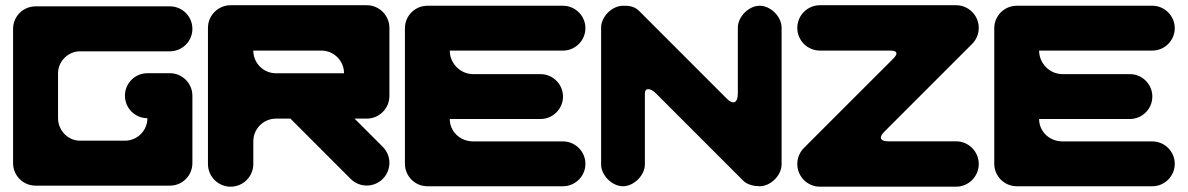

<svg xmlns="http://www.w3.org/2000/svg" viewBox="-20 -714 4541 734"><path d="M116 -689.7C68.5 -689.7 30 -651.3 30 -603.8V-90.2C30 -42.7 68.5 -4.3 116 -4.3H629.5C677 -4.3 715.5 -42.7 715.5 -90.2V-348.1C715.5 -395.6 677 -434.1 629.5 -434.1H543.5C496 -434.1 457.6 -395.6 457.6 -348.1C457.6 -300.6 496 -262.2 543.5 -262.2C543.5 -214.7 505.1 -176.2 457.6 -176.2H285.6C240.4 -176.2 201.9 -214.7 201.9 -262.2V-434.1C201.9 -479.3 240.4 -517.8 285.6 -517.8H629.5C677 -517.8 715.5 -556.3 715.5 -603.8C715.5 -651.3 677 -689.7 629.5 -689.7Z M1208.5 -520.6C1256.4 -520.6 1295.2 -481.8 1295.2 -433.9H1035.1C987.2 -433.9 948.4 -472.7 948.4 -520.6ZM775 -607.3V-87C775 -39.2 813.8 -0.3 861.7 -0.3C909.6 -0.3 948.4 -39.2 948.4 -87V-173.8C948.4 -221.6 987.2 -260.5 1035.1 -260.5H1090.3L1320.6 -30.1C1354.5 3.8 1409.4 3.8 1443.3 -30.1C1477.1 -64 1477.1 -118.9 1443.3 -152.7L1335.5 -260.5H1381.9C1429.8 -260.5 1468.7 -299.3 1468.7 -347.2V-607.3C1468.7 -655.2 1429.8 -694 1381.9 -694H861.7C813.8 -694 775 -655.2 775 -607.3Z M1613.7 -692C1566.6 -692 1528 -653.4 1528 -606.3V-87.7C1528 -40.6 1566.6 -2 1613.7 -2H2132.3C2179.4 -2 2218 -40.6 2218 -87.7C2218 -134.9 2179.4 -173.4 2132.3 -173.4H1789.4C1738 -173.4 1699.4 -212 1699.4 -259.1H2046.6C2093.7 -259.1 2132.3 -297.7 2132.3 -344.9C2132.3 -392 2093.7 -430.6 2046.6 -430.6H1789.4C1738 -430.6 1699.4 -473.4 1699.4 -520.6H1789.4H2132.3C2179.4 -520.6 2218 -559.1 2218 -606.3C2218 -653.4 2179.4 -692 2132.3 -692Z M2424.4 -671.1C2403.5 -692 2382.5 -692 2361.6 -692C2319.8 -692 2278 -650.2 2278 -608.4V-85.6C2278 -43.8 2319.8 -2 2361.6 -2C2403.5 -2 2445.3 -43.8 2445.3 -85.6V-357.5C2445.3 -378.4 2466.2 -378.4 2487.1 -357.5L2821.6 -22.9C2837 -7.6 2863.5 -2 2884.4 -2C2926.2 -2 2968 -43.8 2968 -85.6V-608.4C2968 -650.2 2926.2 -692 2884.4 -692C2842.5 -692 2800.7 -650.2 2800.7 -608.4V-357.5C2800.7 -315.6 2779.8 -315.6 2758.9 -336.5Z M3696.3 -546C3712 -561.7 3721.7 -583.4 3721.7 -607.3C3721.7 -655.2 3682.8 -694 3635 -694H3114.7C3066.8 -694 3028 -655.2 3028 -607.3C3028 -559.4 3066.8 -520.6 3114.7 -520.6H3383.2H3383.3C3398 -520.6 3407 -517.3 3407 -509.8C3407 -505 3403.3 -498.5 3395.1 -490L3053.4 -148.4C3037.7 -132.7 3028 -111 3028 -87C3028 -39.2 3066.8 -0.3 3114.7 -0.3H3634.9C3682.8 -0.3 3721.7 -39.2 3721.7 -87C3721.7 -134.9 3682.8 -173.8 3634.9 -173.8H3378.7C3378 -173.7 3377.4 -173.7 3376.8 -173.7C3359.8 -173.7 3347.4 -178.1 3347.4 -188C3347.4 -193.4 3351.1 -200.5 3359.7 -209.4Z M3866.7 -692C3819.6 -692 3781 -653.4 3781 -606.3V-87.7C3781 -40.6 3819.6 -2 3866.7 -2H4385.3C4432.4 -2 4471 -40.6 4471 -87.7C4471 -134.9 4432.4 -173.4 4385.3 -173.4H4042.4C3991 -173.4 3952.4 -212 3952.4 -259.1H4299.6C4346.7 -259.1 4385.3 -297.7 4385.3 -344.9C4385.3 -392 4346.7 -430.6 4299.6 -430.6H4042.4C3991 -430.6 3952.4 -473.4 3952.4 -520.6H4042.4H4385.3C4432.4 -520.6 4471 -559.1 4471 -606.3C4471 -653.4 4432.4 -692 4385.3 -692Z"/></svg>

Font: OpenLukyanov
Style: Regular
Weight: 400
Designer: Michail Lukyanov
Foundry: book-let.ru
Version: Version 2.1